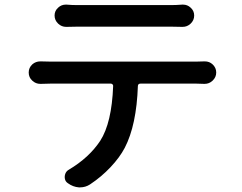

<svg xmlns="http://www.w3.org/2000/svg" viewBox="-20 -767 1040 826"><path d="M715.8 -652.3H313.5Q289.1 -652.3 266.6 -651.4Q265.6 -651.4 264.6 -651.4Q245.1 -651.4 230.5 -665Q214.8 -679.7 214.8 -700.2Q214.8 -720.7 230.5 -734.4Q244.1 -747.1 262.7 -747.1Q264.6 -747.1 266.6 -747.1Q290 -745.1 311.5 -745.1H715.8Q737.3 -745.1 763.7 -747.1Q765.6 -747.1 767.6 -747.1Q786.1 -747.1 799.8 -734.4Q815.4 -720.7 815.4 -700.2Q815.4 -679.7 799.8 -665Q785.2 -651.4 765.6 -651.4Q764.6 -651.4 763.7 -651.4Q739.3 -652.3 715.8 -652.3ZM195.3 -502H826.2Q839.8 -502 858.4 -502.9Q860.4 -502.9 861.3 -502.9Q880.9 -502.9 894.5 -490.2Q910.2 -475.6 910.2 -455.1Q910.2 -434.6 894.5 -419.9Q879.9 -406.2 860.4 -406.2Q859.4 -406.2 858.4 -406.2Q841.8 -407.2 826.2 -407.2H584Q574.2 -407.2 573.2 -397.5Q567.4 -228.5 516.6 -130.9Q495.1 -89.8 455.6 -47.9Q416 -5.9 367.2 26.4Q347.7 39.1 324.2 39.1Q322.3 39.1 319.3 39.1Q293.9 37.1 272.5 21.5Q261.7 14.6 259.3 2.9Q256.8 -8.8 261.2 -20Q265.6 -31.2 276.4 -37.1Q363.3 -88.9 411.1 -161.1Q460.9 -238.3 466.8 -397.5Q466.8 -401.4 463.9 -404.3Q460.9 -407.2 457 -407.2H195.3Q177.7 -407.2 156.2 -406.2Q154.3 -406.2 153.3 -406.2Q133.8 -406.2 119.1 -419.9Q103.5 -433.6 103.5 -455.1Q103.5 -475.6 119.1 -490.2Q133.8 -502.9 153.3 -502.9Q154.3 -502.9 156.2 -502.9Q175.8 -502 195.3 -502Z"/></svg>

Font: Gen Jyuu GothicX Medium
Style: Regular
Weight: 500
Designer: Ryoko NISHIZUKA (kana &amp; ideographs); Paul D. Hunt (Latin, Greek &amp; Cyrillic); Wenlong ZHANG (bopomofo); Sandoll C
Version: Version 1.058.20140828